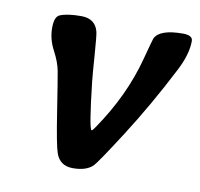

<svg xmlns="http://www.w3.org/2000/svg" viewBox="-61 -542 636 610"><g transform="rotate(10 257.0 -237.0)"><path d="M156.2 -34.2Q147.5 -59.1 131.6 -161.4Q115.7 -263.7 110.6 -291.5Q105.5 -319.3 87.4 -353.5Q69.3 -387.7 69.3 -423.8Q69.3 -460 85.9 -466.8Q108.9 -476.6 154.3 -476.6Q199.7 -476.6 210 -436Q212.9 -423.8 217.3 -362.1Q221.7 -300.3 224.1 -278.3Q241.2 -125 249.5 -125Q252 -125 260.3 -137.2Q340.3 -253.9 372.6 -376.5Q390.1 -442.4 392.1 -446.8Q407.7 -478 481.9 -478Q513.7 -478 513.7 -459.5Q513.7 -417 485.8 -362.8Q421.9 -238.3 354.2 -132.6Q286.6 -26.9 274.4 -15.6Q253.4 3.9 211.4 3.9Q169.4 3.9 156.2 -34.2Z"/></g></svg>

Font: Averia Libre
Style: Bold Italic
Weight: 700
Italic angle: -6.90001°
Version: Version 1.002